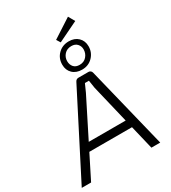

<svg xmlns="http://www.w3.org/2000/svg" viewBox="-263 -1127 1112 1246"><g transform="rotate(-30 292.5 -503.5)"><path d="M387 -630Q396 -630 402.5 -624.5Q409 -619 411 -610L561 0H495L370 -521Q367 -536 365.5 -550.5Q364 -565 361 -579H331Q325 -565 318 -550Q311 -535 305 -521L43 0H-27L286 -612Q294 -630 312 -630ZM487 -236 478 -178H113L120 -236ZM375 -866Q418 -866 444.5 -840.5Q471 -815 471 -774Q471 -728 439.5 -695.5Q408 -663 360 -663Q316 -663 289.5 -688.5Q263 -714 263 -755Q263 -803 295 -834.5Q327 -866 375 -866ZM374 -831Q341 -831 321.5 -809.5Q302 -788 302 -759Q302 -733 317 -715.5Q332 -698 361 -698Q394 -698 413.5 -720.5Q433 -743 433 -773Q433 -797 417.5 -814Q402 -831 374 -831ZM451 -1007 478 -959 327 -886 309 -915Z"/></g></svg>

Font: Exo 2 Light
Style: Italic
Weight: 300
Italic angle: -8°
Designer: Natanael Gama
Foundry: Natanael Gama
Version: Version 2.010